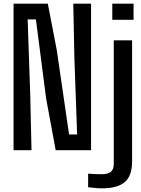

<svg xmlns="http://www.w3.org/2000/svg" viewBox="-20 -820 772 1048"><path d="M54 0V-800H241L290 -546L357 -86H401L386 -503L380 -800H477V0H284L232 -281L176 -714H131L145 -304L152 0ZM593 -712V-800H709V-712ZM461 202V128Q475 129 495 130Q515 131 534 131Q570 131 585.5 117.5Q601 104 601 75V-600H701V65Q700 141 660.5 174.5Q621 208 535 208Q519 208 498.5 206Q478 204 461 202Z"/></svg>

Font: Big Shoulders Text SemiBold
Style: Regular
Weight: 600
Designer: Patric King
Foundry: XO Type Co
Version: Version 1.000; ttfautohint (v1.8.2)